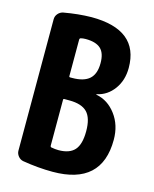

<svg xmlns="http://www.w3.org/2000/svg" viewBox="-113 -816 726 903"><g transform="rotate(15 250.0 -365.0)"><path d="M230.5 -95.7Q284.2 -95.7 309.1 -123.5Q334 -151.4 334 -215.3Q334 -279.3 307.1 -307.1Q280.3 -335 219.7 -335H195.3Q190.4 -335 190.4 -330.1V-106.4Q190.4 -101.6 194.3 -99.6Q214.8 -95.7 230.5 -95.7ZM190.4 -624V-445.3Q190.4 -440.4 195.3 -440.4H205.1Q261.7 -440.4 289.1 -464.8Q316.4 -489.3 316.4 -542Q316.4 -590.8 293 -612.3Q269.5 -633.8 219.7 -633.8Q206.1 -633.8 195.3 -630.9Q190.4 -628.9 190.4 -624ZM336.9 -393.6Q393.6 -382.8 431.6 -332Q469.7 -281.2 469.7 -210Q469.7 9.8 230.5 9.8Q160.2 9.8 84 -2.9Q69.3 -5.9 59.6 -18.1Q49.8 -30.3 49.8 -44.9V-684.6Q49.8 -700.2 60.1 -711.9Q70.3 -723.6 85 -726.6Q155.3 -739.3 219.7 -740.2Q450.2 -740.2 450.2 -554.7Q450.2 -494.1 418.5 -450.7Q386.7 -407.2 336.9 -396.5Q335 -396.5 335 -395Q335 -393.6 336.9 -393.6Z"/></g></svg>

Font: Rounded-L Mgen+ 1mn bold
Style: Bold
Weight: 700
Designer: [Source Han Sans]
Ryoko NISHIZUKA  (kana & ideographs); Paul D. Hunt (Latin, Greek & Cyrillic); Wenlong ZHANG  (bopomofo
Version: Version 1.059.20150602